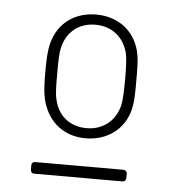

<svg xmlns="http://www.w3.org/2000/svg" viewBox="-41 -747 487 527"><g transform="rotate(5 203.0 -483.0)"><path d="M204 -367C264 -367 310 -403 323 -455C329 -477 329 -503 329 -538C329 -571 329 -598 323 -620C309 -673 264 -708 204 -708C143 -708 99 -673 85 -620C79 -599 78 -573 78 -538C78 -505 79 -478 86 -455C102 -402 144 -367 204 -367ZM204 -395C157 -395 124 -423 115 -467C111 -481 111 -505 111 -538C111 -568 111 -593 115 -608C124 -651 157 -680 204 -680C251 -680 284 -651 294 -608C297 -594 298 -570 298 -538C298 -507 297 -482 294 -467C284 -424 251 -395 204 -395ZM72 -258H315C321 -258 325 -262 325 -268V-280C325 -286 321 -290 315 -290H72C66 -290 62 -286 62 -280V-268C62 -262 66 -258 72 -258Z"/></g></svg>

Font: Barlow ExtraLight
Style: Regular
Weight: 275
Designer: Jeremy Tribby
Foundry: Tribby Type
Version: Version 1.422;hotconv 1.0.109;makeotfexe 2.5.65596